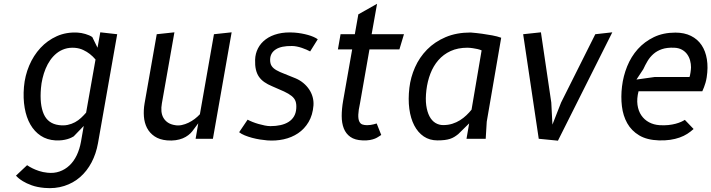

<svg xmlns="http://www.w3.org/2000/svg" viewBox="-20 -730 3742 1010"><path d="M420.5 -67.5 367.5 -12.5Q362.5 -9.5 354.2 -5.5Q346 -1.5 334 2Q322 5.5 306.5 7.5Q291 9.5 271.5 8.5Q227.5 6 194.2 -16Q161 -38 139.8 -75Q118.5 -112 109.8 -162.5Q101 -213 106 -272.5Q111 -331.5 133.5 -384.8Q156 -438 192.8 -477.8Q229.5 -517.5 279.2 -539.8Q329 -562 389 -558.5Q407.5 -557.5 429.2 -551.2Q451 -545 465.5 -535L493 -479L507.5 -560L596.5 -550L495.5 23Q485.5 79 461.5 124.5Q437.5 170 401.5 201.5Q365.5 233 318 248.2Q270.5 263.5 214 258.5Q175 255 146.8 244.8Q118.5 234.5 100 223Q78.5 210 64 194L122.5 139Q135.5 148 152 156Q166 163 185.5 169.5Q205 176 229 178.5Q263.5 182.5 293 172.2Q322.5 162 345.5 140.2Q368.5 118.5 383.8 86.5Q399 54.5 406 15.5ZM482.5 -417Q469 -433 452.5 -446Q438 -457.5 418 -467Q398 -476.5 373.5 -478.5Q344.5 -480.5 320.8 -472.8Q297 -465 278 -449.8Q259 -434.5 244.5 -413.8Q230 -393 220 -368.8Q210 -344.5 203.8 -318.2Q197.5 -292 195.5 -266.5Q188 -180 210.2 -129.8Q232.5 -79.5 289.5 -72Q315 -68.5 336 -73Q357 -77.5 374.5 -87Q392 -96.5 406.2 -109.8Q420.5 -123 433 -137.5Z M1105.5 -550 1198.5 -560 1100 0H1009L1023 -81.5L991.5 -39.5Q983 -28.5 970.2 -18.8Q957.5 -9 941 -2.2Q924.5 4.5 904 7.5Q883.5 10.5 859 8.5Q819 5 793 -12.8Q767 -30.5 753.2 -57.2Q739.5 -84 737 -117.5Q734.5 -151 740.5 -186L804.5 -550L897.5 -560L831.5 -186Q827.5 -164 829.2 -144.8Q831 -125.5 839.5 -110.5Q848 -95.5 863.2 -85.2Q878.5 -75 901.5 -71.5Q918 -68.5 936 -72.2Q954 -76 971.2 -84.2Q988.5 -92.5 1004 -104.2Q1019.5 -116 1031.5 -129Z M1611.5 -459.5Q1603 -464 1591.8 -469Q1580.5 -474 1567.8 -478.2Q1555 -482.5 1541.8 -485.2Q1528.5 -488 1516 -488Q1459.5 -489 1430.8 -470.2Q1402 -451.5 1401 -417.5Q1400.5 -396 1408.8 -383.2Q1417 -370.5 1434 -360.8Q1451 -351 1476.5 -341.5Q1502 -332 1536 -317.5Q1558 -308 1575.8 -293.2Q1593.5 -278.5 1606 -260Q1618.5 -241.5 1624.5 -220Q1630.5 -198.5 1629 -175.5Q1625 -124.5 1603.2 -88Q1581.5 -51.5 1548 -29Q1514.5 -6.5 1472.2 2.8Q1430 12 1385.5 8.5Q1368.5 7 1347.5 3.8Q1326.5 0.5 1306 -5Q1285.5 -10.5 1267.2 -18Q1249 -25.5 1238 -34.5L1282.5 -100.5Q1293.5 -94.5 1308.5 -88.5Q1323.5 -82.5 1340 -77.8Q1356.5 -73 1373 -69.8Q1389.5 -66.5 1403 -66.5Q1432 -66.5 1456.2 -72Q1480.5 -77.5 1498.2 -88.8Q1516 -100 1526.5 -117.8Q1537 -135.5 1538.5 -160Q1540 -183 1534.5 -198Q1529 -213 1514.2 -225Q1499.5 -237 1474.2 -248.8Q1449 -260.5 1411 -276.5Q1388 -286 1370.8 -298Q1353.5 -310 1342.2 -326.2Q1331 -342.5 1326 -364.5Q1321 -386.5 1322 -416Q1323 -448 1337.2 -475.8Q1351.5 -503.5 1378 -523.2Q1404.5 -543 1442.5 -552.5Q1480.5 -562 1529.5 -558.5Q1548.5 -557 1566.5 -553.8Q1584.5 -550.5 1600.5 -546Q1616.5 -541.5 1629.5 -535.8Q1642.5 -530 1651.5 -523.5Z M1874 -188Q1865.5 -149.5 1864.8 -126.8Q1864 -104 1869.8 -91.5Q1875.5 -79 1886.2 -75.2Q1897 -71.5 1911 -71.5Q1920 -71.5 1929.2 -72.8Q1938.5 -74 1945.5 -76Q1954 -78 1961.5 -80.5L1985.5 -20Q1978.5 -16 1971 -10.8Q1963.5 -5.5 1952.8 -1Q1942 3.5 1926 6.5Q1910 9.5 1887 8.5Q1847 7 1823.2 -9.8Q1799.5 -26.5 1788.5 -54.5Q1777.5 -82.5 1777.5 -119.8Q1777.5 -157 1785 -200L1832.5 -470H1757.5L1771.5 -550H1846.5L1865 -654.5L1963.5 -710L1935 -550H2105L2081 -470H1923.5Z M2513.5 -465Q2504.5 -469 2491.8 -472Q2479 -475 2467.5 -476.5Q2454 -478.5 2439.5 -479Q2388.5 -479 2350.5 -461.5Q2312.5 -444 2286 -413.5Q2259.5 -383 2244 -342.5Q2228.5 -302 2223 -256Q2217.5 -210 2222.2 -175.8Q2227 -141.5 2239.2 -118.2Q2251.5 -95 2270.2 -83.5Q2289 -72 2311.5 -72Q2337.5 -72 2359.5 -79Q2381.5 -86 2399.8 -97.5Q2418 -109 2433.2 -123.5Q2448.5 -138 2460.5 -153ZM2434 0 2448 -81 2390.5 -24.5Q2380 -16 2369.8 -9.8Q2359.5 -3.5 2347.2 0.5Q2335 4.5 2319 6.5Q2303 8.5 2281 8.5Q2240 8.5 2209.2 -12.2Q2178.5 -33 2159.2 -70Q2140 -107 2133.2 -157.5Q2126.5 -208 2133.5 -268Q2140 -323.5 2163.2 -376Q2186.5 -428.5 2226.5 -469.2Q2266.5 -510 2323.8 -534.5Q2381 -559 2456 -559Q2486.5 -556.5 2516 -552.5Q2541.5 -549 2568.8 -544Q2596 -539 2616.5 -531.5L2540.5 -90L2535 0Z M3201 -560 2915 10 2814 0 2732 -550 2825.5 -560 2880 -190.5 2886 -74.5 2931.5 -190.5 3111.5 -550Z M3628.5 -51.5Q3613.5 -37.5 3595.5 -26Q3577.5 -14.5 3555 -6.5Q3532.5 1.5 3505.5 5.5Q3478.5 9.5 3446 8.5Q3383 6.5 3342.2 -18Q3301.5 -42.5 3279.5 -81.8Q3257.5 -121 3251.5 -171Q3245.5 -221 3252 -275Q3258.5 -330 3279.2 -381.2Q3300 -432.5 3335.2 -471.8Q3370.5 -511 3419.8 -534.8Q3469 -558.5 3533 -558.5Q3580 -558.5 3614.8 -541.2Q3649.5 -524 3670.5 -492.8Q3691.5 -461.5 3698.5 -418.2Q3705.5 -375 3697.5 -323Q3695 -307.5 3691.2 -294.5Q3687.5 -281.5 3683.5 -271.5Q3679 -260 3674.5 -250H3339Q3329 -210.5 3333.5 -178.2Q3338 -146 3353.8 -123Q3369.5 -100 3394.2 -86.8Q3419 -73.5 3450 -71.5Q3475 -70 3496 -72.2Q3517 -74.5 3533.8 -79Q3550.5 -83.5 3562.8 -89Q3575 -94.5 3582.5 -99.5ZM3607 -325Q3608 -326.5 3609.5 -333Q3611 -339.5 3612.2 -347.8Q3613.5 -356 3614.2 -363.8Q3615 -371.5 3615 -376Q3615 -394 3610.2 -411.8Q3605.5 -429.5 3595 -444.2Q3584.5 -459 3567.5 -468.5Q3550.5 -478 3526.5 -479Q3488.5 -480.5 3462.2 -471.5Q3436 -462.5 3417.5 -446.2Q3399 -430 3386.5 -409Q3374 -388 3364 -366L3328 -311.5L3424.5 -325Z"/></svg>

Font: B612
Style: Italic
Weight: 400
Italic angle: -10°
Designer: Nicolas Chauveau, Thomas Paillot, Jonathan Favre-Lamarine, Jean-Luc Vinot
Foundry: AIRBUS
Version: Version 1.008